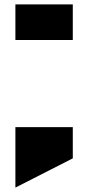

<svg xmlns="http://www.w3.org/2000/svg" viewBox="-20 -720 401 873"><path d="M50 133V-142H311V0ZM50 -538V-700H311V-538Z"/></svg>

Font: Stalin One
Style: Regular
Weight: 400
Designer: Jovanny Lemonad
Foundry: Alexey Maslov, Jovanny Lemonad
Version: Version 3.002; ttfautohint (v0.91) -l 8 -r 50 -G 200 -x 0 -w